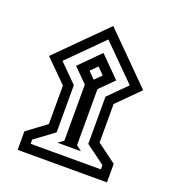

<svg xmlns="http://www.w3.org/2000/svg" viewBox="-132 -754 854 935"><g transform="rotate(20 295.0 -286.0)"><path d="M51.3 -405.3 295.4 -649.4 539.1 -405.3 426.8 -293V-93.3L526.9 -19.5V76.7H64V-19.5L164.1 -93.3V-293ZM121.1 -405.3 213.4 -313V-68.4L113.3 5.4V27.3H477.5V5.4L377.4 -68.4V-313L469.7 -405.3L295.4 -579.6ZM234.4 -22.5 262.7 -43.5V-334L191.4 -405.3L295.4 -509.8L399.4 -405.3L328.1 -334V-43.5L356 -22.5ZM261.2 -405.3 295.4 -371.1 329.6 -405.3 295.4 -439.9Z"/></g></svg>

Font: Vazirmatn RD FD
Style: Bold
Weight: 700
Designer: Saber Rastikerdar
Foundry: Saber Rastikerdar
Version: Version 33.003